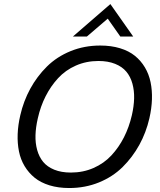

<svg xmlns="http://www.w3.org/2000/svg" viewBox="-20 -924 794 952"><path d="M341.3 -742.7 527.3 -903.8 640.6 -742.7H576.7L514.2 -831.5L410.6 -742.7ZM323.2 8.3Q269 8.3 225.3 -5.1Q181.6 -18.6 151.9 -42.7Q122.1 -66.9 102.1 -100.1Q82 -133.3 74 -173.6Q65.9 -213.9 67.6 -259Q69.3 -304.2 80.6 -352.5Q96.7 -422.9 130.1 -484.1Q163.6 -545.4 212.6 -594Q261.7 -642.6 329.8 -670.4Q397.9 -698.2 477.1 -698.2Q531.2 -698.2 575.2 -684.8Q619.1 -671.4 648.9 -647.2Q678.7 -623 698.5 -589.8Q718.3 -556.6 726.6 -516.4Q734.9 -476.1 733.4 -431.2Q731.9 -386.2 720.7 -337.4Q704.6 -267.1 670.9 -205.8Q637.2 -144.5 588.1 -95.9Q539.1 -47.4 470.7 -19.5Q402.3 8.3 323.2 8.3ZM331.5 -68.4Q392.1 -68.4 443.8 -91.1Q495.6 -113.8 532.5 -153.6Q569.3 -193.4 594.7 -243.4Q620.1 -293.5 633.8 -352.5Q644 -397 645 -436Q646 -475.1 636.5 -509.5Q627 -543.9 606.4 -568.6Q585.9 -593.3 550.8 -607.4Q515.6 -621.6 468.3 -621.6Q407.7 -621.6 356.2 -598.9Q304.7 -576.2 268.1 -536.4Q231.4 -496.6 206.1 -446.5Q180.7 -396.5 167.5 -337.4Q157.2 -293 156 -253.9Q154.8 -214.8 164.3 -180.4Q173.8 -146 194.1 -121.3Q214.4 -96.7 249.3 -82.5Q284.2 -68.4 331.5 -68.4Z"/></svg>

Font: HK Grotesk Medium Legacy Italic
Style: Regular
Weight: 500
Italic angle: -13°
Designer: Alfredo Marco Pradil
Foundry: Hanken Design Co.
Version: Version 2.022;PS 002.022;hotconv 1.0.88;makeotf.lib2.5.64775